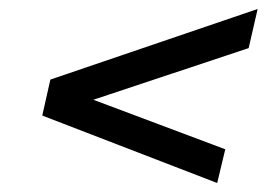

<svg xmlns="http://www.w3.org/2000/svg" viewBox="-20 -588 593 427"><path d="M553 -568 533 -481 151 -354 156 -378 481 -256 463 -181 74 -331 92 -411Z"/></svg>

Font: Instrument Sans SemiCondensed Medium
Style: Italic
Weight: 500
Width: 4
Italic angle: -13°
Designer: Rodrigo Fuenzalida
Foundry: fragTYPE
Version: Version 1.000;gftools[0.9.28]